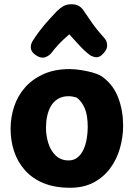

<svg xmlns="http://www.w3.org/2000/svg" viewBox="-20 -879 628 906"><path d="M309 -553Q333 -553 365 -548Q397 -543 425.5 -534Q454 -525 469 -512Q517 -475 539 -415Q561 -355 561 -287Q561 -232 546 -179.5Q531 -127 500 -85Q469 -43 422 -18Q375 7 311 7Q238 7 185 -15Q132 -37 97.5 -76Q63 -115 46.5 -165Q30 -215 30 -271Q30 -325 46.5 -375.5Q63 -426 97.5 -465.5Q132 -505 184.5 -529Q237 -553 309 -553ZM197 -276Q197 -239 208 -203.5Q219 -168 243 -145Q267 -122 304 -122Q329 -122 346.5 -136.5Q364 -151 374.5 -174.5Q385 -198 389.5 -225.5Q394 -253 394 -279Q394 -336 379.5 -369Q365 -402 341 -419Q330 -422 321.5 -423.5Q313 -425 303 -425Q274 -425 253 -412Q232 -399 220 -378Q208 -357 202.5 -331Q197 -305 197 -276ZM224 -631Q213 -616 193.5 -609Q174 -602 150 -618Q129 -632 126 -649Q123 -666 133 -684Q147 -707 168 -734.5Q189 -762 211.5 -786.5Q234 -811 248 -826Q266 -843 281 -851Q296 -859 317 -859Q339 -859 353.5 -850Q368 -841 378 -824Q391 -804 415 -770Q439 -736 471 -701Q484 -688 485.5 -667.5Q487 -647 469 -628Q451 -607 433 -609Q415 -611 402 -621Q379 -638 354 -665.5Q329 -693 307 -717Q296 -708 281 -694Q266 -680 251.5 -664Q237 -648 224 -631Z"/></svg>

Font: Playpen Sans
Style: Bold
Weight: 700
Designer: Laura Meseguer, Veronika Burian, José Scaglione
Foundry: TypeTogether
Version: Version 1.001